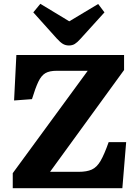

<svg xmlns="http://www.w3.org/2000/svg" viewBox="-20 -989 728 1009"><path d="M47 0V-79L441 -617H278Q240 -617 218.5 -604.5Q197 -592 181.5 -559.5Q166 -527 148 -468L54 -461L66 -700H632V-621L243 -86H393Q436 -86 462.5 -98Q489 -110 508.5 -143.5Q528 -177 551 -242H643L623 0ZM342 -750Q325 -750 311 -758Q297 -766 278 -787L155 -924L192 -969L344 -877L496 -968L529 -924L403 -785Q386 -766 373 -758Q360 -750 342 -750Z"/></svg>

Font: Literata
Style: Bold
Weight: 700
Designer: Latin by Veronika Burian and Jose Scaglione. Greek by Irene Vlachou. Cyrillic by Vera Evstafieva.
Foundry: TypeTogether
Version: Version 3.103; ttfautohint (v1.8.4.7-5d5b);gftools[0.9.29]